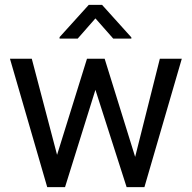

<svg xmlns="http://www.w3.org/2000/svg" viewBox="-20 -770 791 790"><path d="M536.1 -124.5 637.7 -528.3H728L574.2 0H501L372.6 -400.4L247.6 0H174.3L21 -528.3H110.8L214.8 -132.8L337.9 -528.3H410.6ZM520.5 -616.2V-611.3H445.8L372.6 -694.3L299.8 -611.3H225.1V-617.2L345.2 -750H399.9Z"/></svg>

Font: Roboto-ThirdPerson-AD3FC
Style: ThirdPerson-AD3FC
Weight: 400
Designer: Google
Version: Version 2.137; 2017